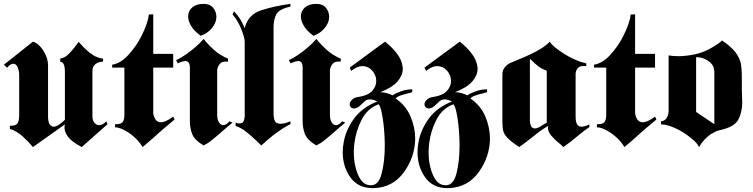

<svg xmlns="http://www.w3.org/2000/svg" viewBox="-20 -743 3888 991"><path d="M16 -394 0 -409 150 -528Q173 -522 193.5 -496Q214 -470 223 -440Q225 -432 226.5 -424Q228 -416 228 -408V-134Q230 -108 238.5 -98.5Q247 -89 257 -89Q262 -89 267.5 -91Q273 -93 279 -96Q285 -99 290.5 -103.5Q296 -108 302 -113Q306 -116 309 -119L315 -125V-370Q315 -398 309 -411Q303 -424 291 -424V-441Q313 -444 331 -461Q349 -478 364 -498Q370 -506 375.5 -513Q381 -520 386 -527Q393 -520 402 -509.5Q411 -499 422 -489Q439 -472 461.5 -458Q484 -444 512 -440V-425Q488 -424 472.5 -412Q457 -400 457 -377V-142Q457 -122 467.5 -109.5Q478 -97 492 -97Q501 -97 510 -102Q519 -107 528 -117L535 -102L402 16Q349 -12 331 -37Q313 -62 313 -83Q313 -88 313.5 -92.5Q314 -97 315 -101L150 16Q126 -13 96.5 -39.5Q67 -66 31 -78V-94Q61 -93 70 -106Q79 -119 79 -149V-354Q79 -378 71 -396Q63 -414 49 -414Q42 -414 33.5 -409Q25 -404 16 -393Z M622 -394H559V-409Q603 -416 643.5 -460.5Q684 -505 710 -557Q726 -588 736 -617Q746 -646 748 -668L771 -669V-465H874V-394H771V-157Q775 -136 784.5 -124Q794 -112 810 -112Q822 -112 838 -119Q854 -126 874 -141L881 -126Q848 -99 826 -80Q804 -61 785 -44Q784 -43 783 -42L782 -41Q767 -28 751.5 -14Q736 0 716 16Q703 -6 682 -27Q661 -48 638 -62Q621 -73 604 -79.5Q587 -86 574 -86V-102Q604 -101 613 -113Q622 -125 622 -149Z M897 -417 889 -433Q901 -438 914 -445.5Q927 -453 940 -462Q964 -479 987.5 -499Q1011 -519 1031 -542Q1054 -513 1084.5 -485.5Q1115 -458 1157 -440V-425H1146Q1126 -426 1115.5 -414Q1105 -402 1102 -387Q1101 -385 1101 -382V-150Q1101 -126 1110 -111.5Q1119 -97 1132 -97Q1140 -97 1148 -102Q1156 -107 1164 -117L1180 -110Q1148 -84 1127 -65Q1106 -46 1087 -31Q1075 -21 1063.5 -12Q1052 -3 1037 4Q1036 5 1034.5 6Q1033 7 1031 8Q984 -20 972 -51Q960 -82 960 -117V-394Q960 -413 953.5 -420.5Q947 -428 938 -428Q934 -428 929.5 -427Q925 -426 920 -425Q918 -424 915.5 -423Q913 -422 910 -421Q907 -420 903.5 -418.5Q900 -417 897 -416ZM1015 -559Q981 -584 966 -610Q951 -636 951 -658Q951 -687 972.5 -705Q994 -723 1031 -723Q1063 -723 1079.5 -703.5Q1096 -684 1097 -658Q1097 -652 1096 -646Q1095 -640 1094 -635Q1087 -612 1067.5 -591Q1048 -570 1015 -558Z M1243 -598Q1260 -668 1328.5 -690Q1397 -712 1479 -723V-709Q1420 -696 1406 -668.5Q1392 -641 1392 -605V-157Q1392 -135 1398 -120Q1404 -105 1427 -104Q1436 -104 1449 -107Q1462 -110 1479 -117V-102Q1461 -94 1437.5 -78.5Q1414 -63 1389 -44Q1374 -32 1360 -20Q1346 -8 1333 4L1329 8Q1323 2 1316.5 -4Q1310 -10 1303 -17Q1278 -41 1251 -62.5Q1224 -84 1196 -93V-110Q1201 -108 1206 -107Q1211 -106 1215 -106Q1232 -106 1237 -117Q1242 -128 1243 -141V-528Q1243 -539 1237.5 -558Q1232 -577 1223 -598Q1215 -617 1204.5 -635Q1194 -653 1183 -665L1180 -668L1188 -685Q1189 -683 1190 -682L1192 -680Q1208 -663 1220 -644Q1232 -625 1243 -597Z M1479 -417 1471 -433Q1483 -438 1496 -445.5Q1509 -453 1522 -462Q1546 -479 1569.5 -499Q1593 -519 1613 -542Q1636 -513 1666.5 -485.5Q1697 -458 1739 -440V-425H1728Q1708 -426 1697.5 -414Q1687 -402 1684 -387Q1683 -385 1683 -382V-150Q1683 -126 1692 -111.5Q1701 -97 1714 -97Q1722 -97 1730 -102Q1738 -107 1746 -117L1762 -110Q1730 -84 1709 -65Q1688 -46 1669 -31Q1657 -21 1645.5 -12Q1634 -3 1619 4Q1618 5 1616.5 6Q1615 7 1613 8Q1566 -20 1554 -51Q1542 -82 1542 -117V-394Q1542 -413 1535.5 -420.5Q1529 -428 1520 -428Q1516 -428 1511.5 -427Q1507 -426 1502 -425Q1500 -424 1497.5 -423Q1495 -422 1492 -421Q1489 -420 1485.5 -418.5Q1482 -417 1479 -416ZM1597 -559Q1563 -584 1548 -610Q1533 -636 1533 -658Q1533 -687 1554.5 -705Q1576 -723 1613 -723Q1645 -723 1661.5 -703.5Q1678 -684 1679 -658Q1679 -652 1678 -646Q1677 -640 1676 -635Q1669 -612 1649.5 -591Q1630 -570 1597 -558Z M1785 -394 1967 -528Q2002 -501 2028 -467.5Q2054 -434 2058 -399Q2059 -396 2059 -393V-388Q2059 -355 2032.5 -323.5Q2006 -292 1943 -267Q1961 -267 1977.5 -262Q1994 -257 2006 -251Q2024 -263 2051.5 -272.5Q2079 -282 2108 -282V-268Q2102 -265 2095.5 -263.5Q2089 -262 2082 -260Q2064 -256 2047 -250Q2030 -244 2022 -235Q2074 -199 2098 -144Q2122 -89 2123 -30V-24Q2121 68 2064.5 146Q2008 224 1911 228H1904Q1828 228 1788.5 172.5Q1749 117 1749 43Q1749 31 1750 19.5Q1751 8 1753 -3Q1763 -69 1806 -129Q1849 -189 1927 -219Q1916 -225 1907 -227.5Q1898 -230 1890 -230Q1875 -230 1865.5 -222.5Q1856 -215 1848 -207Q1842 -201 1836.5 -196Q1831 -191 1825 -188Q1822 -187 1819 -185.5Q1816 -184 1813 -184Q1811 -183 1810 -183H1807Q1797 -183 1791 -189.5Q1785 -196 1785 -205Q1785 -207 1785.5 -209.5Q1786 -212 1787 -215Q1791 -224 1802 -232.5Q1813 -241 1833 -243Q1881 -251 1901.5 -274.5Q1922 -298 1922 -325Q1922 -354 1902 -377.5Q1882 -401 1851 -402Q1838 -402 1823.5 -396Q1809 -390 1793 -377ZM1935 -205Q1877 -184 1847 -126Q1817 -68 1809 -2Q1808 8 1807 19Q1806 30 1806 41Q1806 109 1829 161Q1852 213 1893 213H1896Q1935 213 1950.5 150.5Q1966 88 1966 11V1Q1965 -69 1956 -129.5Q1947 -190 1935 -204Z M2171 -394 2353 -528Q2388 -501 2414 -467.5Q2440 -434 2444 -399Q2445 -396 2445 -393V-388Q2445 -355 2418.5 -323.5Q2392 -292 2329 -267Q2347 -267 2363.5 -262Q2380 -257 2392 -251Q2410 -263 2437.5 -272.5Q2465 -282 2494 -282V-268Q2488 -265 2481.5 -263.5Q2475 -262 2468 -260Q2450 -256 2433 -250Q2416 -244 2408 -235Q2460 -199 2484 -144Q2508 -89 2509 -30V-24Q2507 68 2450.5 146Q2394 224 2297 228H2290Q2214 228 2174.5 172.5Q2135 117 2135 43Q2135 31 2136 19.5Q2137 8 2139 -3Q2149 -69 2192 -129Q2235 -189 2313 -219Q2302 -225 2293 -227.5Q2284 -230 2276 -230Q2261 -230 2251.5 -222.5Q2242 -215 2234 -207Q2228 -201 2222.5 -196Q2217 -191 2211 -188Q2208 -187 2205 -185.5Q2202 -184 2199 -184Q2197 -183 2196 -183H2193Q2183 -183 2177 -189.5Q2171 -196 2171 -205Q2171 -207 2171.5 -209.5Q2172 -212 2173 -215Q2177 -224 2188 -232.5Q2199 -241 2219 -243Q2267 -251 2287.5 -274.5Q2308 -298 2308 -325Q2308 -354 2288 -377.5Q2268 -401 2237 -402Q2224 -402 2209.5 -396Q2195 -390 2179 -377ZM2321 -205Q2263 -184 2233 -126Q2203 -68 2195 -2Q2194 8 2193 19Q2192 30 2192 41Q2192 109 2215 161Q2238 213 2279 213H2282Q2321 213 2336.5 150.5Q2352 88 2352 11V1Q2351 -69 2342 -129.5Q2333 -190 2321 -204Z M2817 -528Q2824 -517 2838 -504.5Q2852 -492 2871 -479Q2893 -463 2920.5 -448.5Q2948 -434 2976 -424Q2984 -422 2991.5 -420Q2999 -418 3006 -416V-402H2993Q2971 -403 2961 -390Q2951 -377 2951 -361V-142Q2951 -114 2958.5 -101.5Q2966 -89 2982 -89Q2990 -89 3000 -92Q3010 -95 3022 -101V-87Q2993 -68 2961 -40.5Q2929 -13 2888 16L2884 12Q2883 11 2881 10Q2876 4 2870 -0.5Q2864 -5 2858 -10Q2840 -26 2824.5 -44Q2809 -62 2808 -84V-86Q2808 -87 2809 -89V-93Q2788 -81 2768 -66.5Q2748 -52 2729 -36Q2711 -22 2694 -9Q2677 4 2660 16Q2633 -2 2616.5 -15.5Q2600 -29 2590 -42Q2579 -57 2576 -74Q2573 -91 2573 -117V-353Q2573 -359 2573.5 -366Q2574 -373 2577 -381Q2581 -392 2592.5 -403.5Q2604 -415 2628 -424Q2646 -432 2668.5 -441Q2691 -450 2714 -461Q2743 -474 2770 -490.5Q2797 -507 2817 -527ZM2715 -126Q2715 -103 2721.5 -91.5Q2728 -80 2740 -80Q2745 -80 2750.5 -81.5Q2756 -83 2762 -86L2802 -110V-378Q2774 -388 2755 -403.5Q2736 -419 2719 -436L2715 -440Z M3109 -394H3046V-409Q3090 -416 3130.5 -460.5Q3171 -505 3197 -557Q3213 -588 3223 -617Q3233 -646 3235 -668L3258 -669V-465H3361V-394H3258V-157Q3262 -136 3271.5 -124Q3281 -112 3297 -112Q3309 -112 3325 -119Q3341 -126 3361 -141L3368 -126Q3335 -99 3313 -80Q3291 -61 3272 -44Q3271 -43 3270 -42L3269 -41Q3254 -28 3238.5 -14Q3223 0 3203 16Q3190 -6 3169 -27Q3148 -48 3125 -62Q3108 -73 3091 -79.5Q3074 -86 3061 -86V-102Q3091 -101 3100 -113Q3109 -125 3109 -149Z M3431 -457Q3442 -455 3455 -454Q3468 -453 3481 -453Q3519 -453 3566 -462.5Q3613 -472 3661 -501Q3673 -508 3684.5 -516Q3696 -524 3707 -534Q3728 -520 3743.5 -506.5Q3759 -493 3771 -480Q3801 -443 3805.5 -404.5Q3810 -366 3809 -316V-282Q3809 -273 3809.5 -264Q3810 -255 3810 -247Q3810 -238 3810.5 -230Q3811 -222 3811 -214Q3811 -165 3791 -126Q3771 -87 3691 -70Q3682 -68 3671 -62.5Q3660 -57 3648 -50Q3631 -38 3615 -21Q3599 -4 3588 16Q3584 6 3573.5 -6Q3563 -18 3547 -30Q3529 -45 3507 -59Q3485 -73 3462 -83Q3444 -91 3426 -96Q3408 -101 3392 -101V-118Q3409 -117 3420 -133Q3431 -149 3431 -172ZM3667 -370Q3667 -400 3649.5 -417Q3632 -434 3612 -441Q3601 -445 3591 -446.5Q3581 -448 3573 -448V-165L3667 -102Z"/></svg>

Font: Fette UNZ Fraktur
Style: Regular
Weight: 900
Foundry: UNZ1 Extensions by Catfonts.de
Version: Version 0.000 2012 initial release